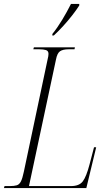

<svg xmlns="http://www.w3.org/2000/svg" viewBox="-37 -954 555 974"><path d="M-17 0 -14 -10H12Q35 -10 48 -14Q61 -18 69 -33.5Q77 -49 84 -83L205 -655Q209 -670 209 -681Q209 -696 196 -700Q183 -704 162 -704H132L135 -714H343L341 -704H312Q282 -704 267.5 -694Q253 -684 247 -652L110 -10H323Q365 -10 383 -34Q401 -58 417 -119L440 -207H451L401 0ZM229 -782Q254 -813 278.5 -853.5Q303 -894 323 -934H365V-926Q351 -904 330 -877Q309 -850 284 -822.5Q259 -795 236 -774H228Z"/></svg>

Font: Noto Serif Display Condensed ExtraLight
Style: Italic
Weight: 200
Width: 3
Italic angle: -12°
Designer: Monotype Design Team
Foundry: Monotype Imaging Inc.
Version: Version 2.009